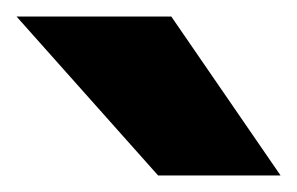

<svg xmlns="http://www.w3.org/2000/svg" viewBox="-213 -789 359 232"><path d="M-22 -577 -193 -769H-6L126 -577Z"/></svg>

Font: Onest Black
Style: Regular
Weight: 900
Designer: Dmitri Voloshin, Andrey Kudryavtsev
Foundry: Dmitri Voloshin, Andrey Kudryavtsev
Version: Version 1.000;gftools[0.9.33]